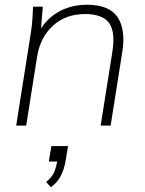

<svg xmlns="http://www.w3.org/2000/svg" viewBox="-20 -528 610 807"><path d="M48 0 110 -392Q114 -418 116 -445Q118 -472 119 -500H160L150 -380L136 -379Q166 -442 220.5 -475Q275 -508 346 -508Q439 -508 474 -456Q509 -404 494 -310L445 0H403L452 -308Q466 -395 438 -432Q410 -469 338 -469Q256 -469 202.5 -420Q149 -371 136 -290L90 0ZM194 259 174 237Q201 214 209 193Q217 172 222 144L235 151H185L196 86H266L256 147Q250 183 235.5 211Q221 239 194 259Z"/></svg>

Font: Mulish ExtraLight
Style: Italic
Weight: 200
Italic angle: -9°
Designer: Vernon Adams
Foundry: Vernon Adams
Version: Version 3.603